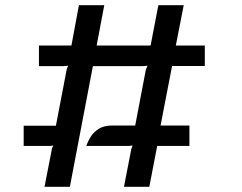

<svg xmlns="http://www.w3.org/2000/svg" viewBox="-20 -722 934 742"><path d="M152 0 181 -148.5 186 -159.5 173 -158H71.5V-236H196L238 -455L243.5 -468L226 -466.5H130.5V-546H256L285 -702H383L353.5 -546H562L592 -702H690L659.5 -546H771.5V-467H645L600.5 -237H712V-158H587.5L557 0H459L487.5 -146L492.5 -159.5L478.5 -158H313.5Q320 -177 331.8 -195.2Q343.5 -213.5 363.5 -225.2Q383.5 -237 414.5 -237H502.5L543.5 -452L550 -468L532.5 -466.5H339L250 0Z"/></svg>

Font: Expletus Sans SemiBold
Style: Regular
Weight: 600
Version: Version 7.500